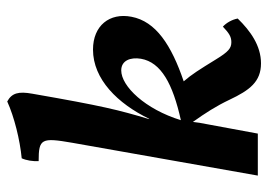

<svg xmlns="http://www.w3.org/2000/svg" viewBox="-128 -622 759 544"><g transform="rotate(-90 252.0 -350.5)"><path d="M476 -358C488 -420 451 -467 383 -467C299 -467 230 -397 187 -308H186C212 -395 223 -438 258 -639C265 -678 260 -697 236 -710C192 -690 127 -674 75 -669C69 -656 66 -637 67 -621C131 -621 134 -613 119 -526L26 0H145L172 -146C174 -154 176 -169 178 -184C203 -149 223 -118 241 -80C268 -23 292 9 344 9C394 9 436 -21 471 -57C468 -73 459 -89 448 -99C430 -82 420 -75 404 -75C387 -75 377 -83 355 -119C326 -166 313 -187 293 -210C396 -245 463 -289 476 -358ZM357 -331C347 -274 286 -241 183 -218C214 -319 279 -387 324 -387C352 -387 362 -361 357 -331Z"/></g></svg>

Font: Vollkorn Semibold
Style: Italic
Weight: 600
Italic angle: -11°
Designer: Friedrich Althausen
Foundry: Friedrich Althausen
Version: Version 4.015;PS 004.015;hotconv 1.0.88;makeotf.lib2.5.64775